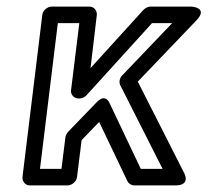

<svg xmlns="http://www.w3.org/2000/svg" viewBox="-20 -536 628 581"><path d="M101 -25 155 -466H220L195 -263C193 -248 206 -238 217 -238H221C229 -238 238 -243 242 -248L440 -466H501L349 -307C341 -298 340 -286 344 -278L472 -25H406L312 -223C312 -223 300 -256 272 -226L186 -137C182 -132 179 -127 178 -121L166 -25ZM48 0C47 11 55 25 70 25H185C196 25 211 15 213 0L227 -112L280 -167L366 13C369 19 377 25 386 25H511C559 25 537 -13 537 -13L397 -289L575 -475C611 -513 560 -516 560 -516H434C428 -516 420 -512 414 -506L254 -330L273 -491C274 -502 266 -516 251 -516H136C125 -516 110 -506 108 -491Z"/></svg>

Font: Falling Sky
Style: OuObl
Weight: 400
Designer: Paul D. Hunt
Foundry: Adobe Systems Incorporated
Version: Version 1.02